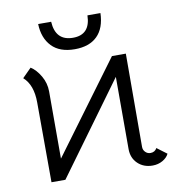

<svg xmlns="http://www.w3.org/2000/svg" viewBox="-79 -767 779 844"><g transform="rotate(-10 310.5 -345.0)"><path d="M442 -500H504L503 -84Q503 -70 512.5 -60.5Q522 -51 535 -51Q555 -51 564 -68L608 -35Q600 -18 580 -6.5Q560 5 535 5Q495 5 469 -20Q443 -45 443 -85V-407L146 0H84L83 -356Q83 -435 41 -472L81 -512Q105 -497 124 -464.5Q143 -432 143 -395V-95ZM147 -695H205Q210 -609 288 -609Q365 -609 367 -695H425Q423 -628 387.5 -593Q352 -558 287 -558Q220 -558 184.5 -595Q149 -632 147 -695Z"/></g></svg>

Font: Bellota
Style: Regular
Weight: 400
Designer: Kemie Guaida
Foundry: Kemie Guaida
Version: Version 4.001